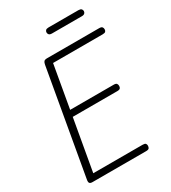

<svg xmlns="http://www.w3.org/2000/svg" viewBox="-271 -1310 1291 1446"><g transform="rotate(-30 375.0 -587.0)"><path d="M66.5 -32 227 -944.5Q230 -961.5 237 -970.2Q244 -979 265.5 -979H717Q736.5 -979 743 -971.2Q749.5 -963.5 749.5 -952Q749.5 -940 743 -932.8Q736.5 -925.5 717 -925.5H286L221 -555.5H599Q618.5 -555.5 624.8 -547.8Q631 -540 631 -527Q631 -515.5 624.8 -507.8Q618.5 -500 599 -500H211.5L133 -55H561Q581 -55 587.2 -48.2Q593.5 -41.5 593.5 -29.5Q593.5 -16.5 587.2 -8.2Q581 0 561 0H94.5Q76.5 0 70.2 -8.2Q64 -16.5 66.5 -32ZM391 -1122Q372.5 -1122 365.2 -1129.8Q358 -1137.5 358 -1148.5Q358 -1159.5 365.2 -1167Q372.5 -1174.5 391 -1174.5H649.5Q667.5 -1174.5 675 -1167Q682.5 -1159.5 682.5 -1148.5Q682.5 -1138 674.8 -1130Q667 -1122 649.5 -1122Z"/></g></svg>

Font: Edu QLD Hand
Style: Regular
Weight: 400
Designer: Tina and Corey Anderson, Eben Sorkin
Foundry: Sorkin Type Co.
Version: Version 2.000